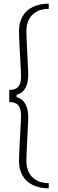

<svg xmlns="http://www.w3.org/2000/svg" viewBox="-20 -820 314 1040"><path d="M244 200Q195 200 158.8 182.8Q122.5 165.5 102.8 132.5Q83 99.5 83 52Q83 39 84 12.2Q85 -14.5 86.8 -46.8Q88.5 -79 90.2 -110Q92 -141 93 -163.8Q94 -186.5 94 -193Q94 -233.5 78 -250.2Q62 -267 37 -267H30V-333H37Q62 -333 78 -349.5Q94 -366 94 -407Q94 -413.5 93 -436Q92 -458.5 90.2 -489.2Q88.5 -520 86.8 -552.5Q85 -585 84 -611.8Q83 -638.5 83 -652Q83 -699.5 102.8 -732.5Q122.5 -765.5 158.8 -782.8Q195 -800 244 -800V-772Q206.5 -772 179.2 -757.5Q152 -743 137.5 -716Q123 -689 123 -652Q123 -639.5 124 -614Q125 -588.5 126.5 -557.5Q128 -526.5 129.5 -496.5Q131 -466.5 132 -444Q133 -421.5 133 -414Q133 -370 116.5 -341.5Q100 -313 70 -307V-293Q100 -287 116.5 -258.2Q133 -229.5 133 -186Q133 -178.5 132 -156Q131 -133.5 129.5 -103.5Q128 -73.5 126.5 -42.5Q125 -11.5 124 14Q123 39.5 123 52Q123 89 137.5 116Q152 143 179.2 157.5Q206.5 172 244 172Z"/></svg>

Font: Big Shoulders Stencil Text Thin Thin
Style: Regular
Weight: 250
Version: Version 2.001